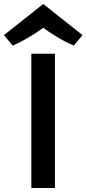

<svg xmlns="http://www.w3.org/2000/svg" viewBox="-88 -948 436 968"><path d="M70 -677H189V0H70ZM-68 -771 130 -928 328 -771 284 -718 272 -724Q259 -729 237 -740.5Q215 -752 187.5 -769Q160 -786 130 -808Q100 -786 72 -769Q44 -752 22.5 -740.5Q1 -729 -11 -724L-24 -718Z"/></svg>

Font: Amaranth
Style: Regular
Weight: 400
Designer: Gesine Todt
Foundry: Gesine Todt
Version: Version 1.001